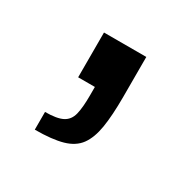

<svg xmlns="http://www.w3.org/2000/svg" viewBox="-66 -156 337 338"><g transform="rotate(30 102.5 13.5)"><path d="M39 118V82Q63 82 74.5 76Q86 70 89.5 56Q93 42 93 17V0H59V-91H145V-10Q145 28 141 52.5Q137 77 126.5 91.5Q116 106 95 112Q74 118 39 118Z"/></g></svg>

Font: Saira SemiCondensed
Style: Regular
Weight: 400
Width: 4
Designer: Hector Gatti with collaboration of the Omnibus-Type team
Foundry: Omnibus-Type
Version: Version 1.101